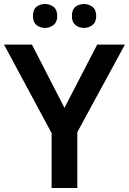

<svg xmlns="http://www.w3.org/2000/svg" viewBox="-20 -936 642 956"><path d="M301 -399 464 -714H602L365 -278V0H237V-273L0 -714H139ZM144 -856Q144 -888 161.5 -902Q179 -916 204 -916Q228 -916 246.5 -902Q265 -888 265 -856Q265 -826 246.5 -811.5Q228 -797 204 -797Q179 -797 161.5 -811.5Q144 -826 144 -856ZM338 -856Q338 -888 355.5 -902Q373 -916 398 -916Q422 -916 440.5 -902Q459 -888 459 -856Q459 -826 440.5 -811.5Q422 -797 398 -797Q373 -797 355.5 -811.5Q338 -826 338 -856Z"/></svg>

Font: Noto Sans Hebrew SemiBold
Style: Regular
Weight: 600
Designer: Monotype Design Team
Foundry: Monotype Imaging Inc.
Version: Version 2.003